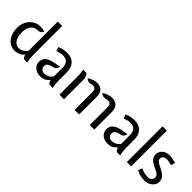

<svg xmlns="http://www.w3.org/2000/svg" viewBox="172 -1814 2879 2879"><g transform="rotate(45 1612.0 -374.0)"><path d="M271 10Q201 10 151.8 -25.8Q102.5 -61.5 76.8 -123Q51 -184.5 51 -261Q51 -321 70.2 -369.2Q89.5 -417.5 122.5 -452Q155.5 -486.5 197 -504.8Q238.5 -523 283 -523Q305.5 -523 330.8 -519.5Q356 -516 383 -506Q369.5 -481.5 347 -466Q324.5 -450.5 289 -451Q254.5 -452 222.8 -432.8Q191 -413.5 170.5 -371.2Q150 -329 150 -261Q150 -203 165.8 -158Q181.5 -113 211.8 -87.5Q242 -62 286 -62Q320.5 -62 353.5 -79.8Q386.5 -97.5 417 -135V-758H510V-171Q510 -111 514.5 -68.8Q519 -26.5 525 0H458Q446 -10.5 438.2 -22.2Q430.5 -34 423 -54L421 -70L413 -53Q382.5 -18 342.2 -4Q302 10 271 10Z M812 10Q760 10 722.2 -8.8Q684.5 -27.5 664.2 -59.5Q644 -91.5 644 -132Q644 -182.5 670.5 -215.8Q697 -249 757.8 -269.5Q818.5 -290 921 -302Q919 -290 912.2 -273.5Q905.5 -257 890.5 -243Q875.5 -229 849 -225Q805 -218 782.2 -204.5Q759.5 -191 751.2 -173.8Q743 -156.5 743 -138Q743 -107.5 765 -84.8Q787 -62 825 -62Q859 -62 893.5 -79Q928 -96 957 -134V-321Q957 -380.5 928.2 -417.8Q899.5 -455 831 -455Q804 -455 777.5 -449.5Q751 -444 715 -431L692 -493Q741 -514 778.5 -520.5Q816 -527 849 -527Q945 -527 998 -471.2Q1051 -415.5 1051 -314V-171Q1051 -111 1055.8 -68.8Q1060.5 -26.5 1067 0H999Q985 -8.5 977 -22Q969 -35.5 963 -51L962 -69L951 -51Q913 -13 880.5 -1.5Q848 10 812 10Z M1853 0V-376Q1853 -410.5 1837.8 -432.8Q1822.5 -455 1791 -455Q1779 -455 1768.8 -452.5Q1758.5 -450 1745 -447Q1716 -440.5 1691 -446.5Q1666 -452.5 1645 -474Q1698.5 -505.5 1736.2 -516.2Q1774 -527 1801 -527Q1840.5 -527 1874.2 -512.5Q1908 -498 1928.5 -463Q1949 -428 1949 -366V0ZM1210 0V-391Q1210 -419 1206.8 -450.5Q1203.5 -482 1195 -517H1267Q1291 -490 1298.5 -463.5Q1306 -437 1306 -407V0ZM1532 0V-376Q1532 -410.5 1517.8 -432.8Q1503.5 -455 1474 -455Q1462 -455 1453 -453Q1444 -451 1431 -448Q1402 -441.5 1378 -447.5Q1354 -453.5 1333 -475Q1386.5 -506.5 1422.2 -516.8Q1458 -527 1485 -527Q1524 -527 1556.5 -512.5Q1589 -498 1608.5 -463Q1628 -428 1628 -366V0Z M2241 10Q2189 10 2151.2 -8.8Q2113.5 -27.5 2093.2 -59.5Q2073 -91.5 2073 -132Q2073 -182.5 2099.5 -215.8Q2126 -249 2186.8 -269.5Q2247.5 -290 2350 -302Q2348 -290 2341.2 -273.5Q2334.5 -257 2319.5 -243Q2304.5 -229 2278 -225Q2234 -218 2211.2 -204.5Q2188.5 -191 2180.2 -173.8Q2172 -156.5 2172 -138Q2172 -107.5 2194 -84.8Q2216 -62 2254 -62Q2288 -62 2322.5 -79Q2357 -96 2386 -134V-321Q2386 -380.5 2357.2 -417.8Q2328.5 -455 2260 -455Q2233 -455 2206.5 -449.5Q2180 -444 2144 -431L2121 -493Q2170 -514 2207.5 -520.5Q2245 -527 2278 -527Q2374 -527 2427 -471.2Q2480 -415.5 2480 -314V-171Q2480 -111 2484.8 -68.8Q2489.5 -26.5 2496 0H2428Q2414 -8.5 2406 -22Q2398 -35.5 2392 -51L2391 -69L2380 -51Q2342 -13 2309.5 -1.5Q2277 10 2241 10Z M2639 0V-758H2730V0Z M3027 10Q2989 10 2945.8 3.2Q2902.5 -3.5 2844 -32L2868 -98Q2906.5 -79.5 2945 -70.8Q2983.5 -62 3015 -62Q3060 -62 3082 -83Q3104 -104 3104 -137Q3104 -164.5 3086.5 -182.5Q3069 -200.5 3041.5 -214.5Q3014 -228.5 2983 -242.8Q2952 -257 2924.5 -275.8Q2897 -294.5 2879.5 -322.5Q2862 -350.5 2862 -392Q2862 -424 2880.2 -454.8Q2898.5 -485.5 2934.2 -505.8Q2970 -526 3022 -526Q3050.5 -526 3084.8 -520.5Q3119 -515 3161 -500L3138 -435Q3106.5 -445.5 3079.8 -450.2Q3053 -455 3032 -455Q2997.5 -455 2974.8 -439Q2952 -423 2952 -392Q2952 -365.5 2969.5 -347.5Q2987 -329.5 3014.5 -315.5Q3042 -301.5 3073 -286.8Q3104 -272 3131.5 -252.5Q3159 -233 3176.5 -204.2Q3194 -175.5 3194 -132Q3194 -94 3170.5 -61.8Q3147 -29.5 3109 -9.8Q3071 10 3027 10Z"/></g></svg>

Font: Expletus Sans
Style: Regular
Weight: 400
Designer: Jasper de Waard
Foundry: Designtown
Version: Version 7.500